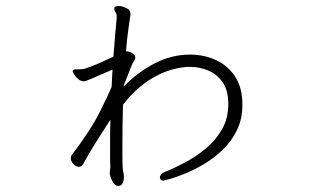

<svg xmlns="http://www.w3.org/2000/svg" viewBox="-20 -582 1040 640"><path d="M393 12Q392 23 387.5 30.5Q383 38 374 38Q364 38 356 24.5Q348 11 346 -3V-7Q346 -12 347 -17Q348 -22 348 -26Q347 -38 347 -55Q347 -72 347 -91Q347 -111 347 -134.5Q347 -158 348 -183Q328 -152 304 -114.5Q280 -77 257 -35Q252 -26 243 -26Q233 -26 224.5 -35.5Q216 -45 216 -55Q216 -61 219 -65Q283 -149 313.5 -210.5Q344 -272 352 -292L355 -350Q300 -326 282 -318.5Q264 -311 261 -311Q249 -311 240.5 -318.5Q232 -326 227 -334.5Q222 -343 222 -344Q222 -351 234 -351H247Q255 -351 263 -353Q289 -362 312 -372Q335 -382 358 -393Q361 -435 364 -467.5Q367 -500 369 -522V-526Q369 -537 365 -541.5Q361 -546 361 -553V-556Q363 -562 376 -562Q386 -562 400.5 -555.5Q415 -549 415 -536Q415 -531 414 -528Q413 -520 408 -485.5Q403 -451 400 -411H403Q411 -411 421 -404.5Q431 -398 431 -391Q431 -384 423 -373Q421 -370 412.5 -348Q404 -326 393 -298Q393 -295 392 -293Q438 -341 495 -370.5Q552 -400 613 -400H618Q664 -399 702.5 -380.5Q741 -362 764.5 -325.5Q788 -289 788 -233Q788 -185 769.5 -147.5Q751 -110 721.5 -82Q692 -54 659 -34.5Q626 -15 596 -3Q566 9 546.5 14.5Q527 20 525 20Q517 20 514 14Q514 13 513.5 12Q513 11 513 10Q513 -2 530 -9Q560 -21 596 -40Q632 -59 665 -86Q698 -113 719.5 -150Q741 -187 741 -235Q741 -281 722 -308Q703 -335 674 -347Q645 -359 614 -359H603Q542 -354 487.5 -321.5Q433 -289 390 -233Q389 -200 388.5 -168Q388 -136 388 -107Q388 -83 388 -61.5Q388 -40 389 -23Q389 -16 391 -8.5Q393 -1 393 8Z"/></svg>

Font: Moon Stars Kai T HW Light
Style: Regular
Weight: 300
Designer: GuiWonder
Version: Version 1.101